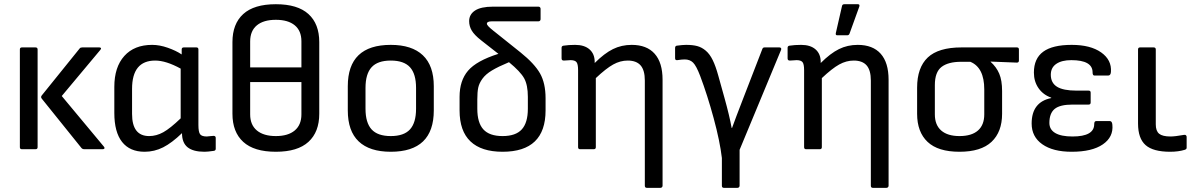

<svg xmlns="http://www.w3.org/2000/svg" viewBox="-20 -715 5726 920"><path d="M382.8 0Q376 0 371.1 -4.9L180.2 -242.2Q173.8 -250 180.2 -257.8L361.8 -482.9Q365.2 -487.8 374 -487.8H456.1Q461.9 -487.8 463.6 -484.6Q465.3 -481.4 460.9 -476.1L275.9 -254.9L478 -12.2Q482.4 -6.8 480.2 -3.4Q478 0 472.2 0ZM85 0Q75.2 0 75.2 -9.8V-478Q75.2 -487.8 85 -487.8H149.9Q160.2 -487.8 160.2 -478V-9.8Q160.2 0 149.9 0Z M672.9 12.2Q602.1 12.2 564.9 -34.9Q527.8 -82 527.8 -173.8V-298.8Q527.8 -393.6 575.7 -446.8Q623.5 -500 709 -500Q744.6 -500 784.2 -486.1Q823.7 -472.2 850.6 -454.1V-478Q850.6 -487.8 860.8 -487.8H920.9Q930.7 -487.8 930.7 -478V-116.2Q930.7 -82 939 -71.5Q947.3 -61 970.7 -61Q974.6 -61 985.8 -62.5Q997.1 -64 1002.9 -64Q1013.7 -64 1013.7 -54.2V-2Q1013.7 6.3 1004.9 7.8Q975.1 12.2 960 12.2Q905.8 12.2 878.9 -9.3Q852.1 -30.8 852.1 -77.1Q803.7 -30.3 761.7 -9Q719.7 12.2 672.9 12.2ZM612.8 -168.9Q612.8 -63 694.8 -63Q729.5 -63 762.7 -81.5Q795.9 -100.1 845.7 -147.9V-386.2Q775.4 -424.8 723.6 -424.8Q612.8 -424.8 612.8 -289.1Z M1509.8 -513.2V-169.9Q1509.8 -82.5 1458 -35.2Q1406.2 12.2 1301.8 12.2Q1197.3 12.2 1145.5 -35.2Q1093.8 -82.5 1093.8 -169.9V-513.2Q1093.8 -600.6 1145.5 -647.7Q1197.3 -694.8 1301.8 -694.8Q1406.2 -694.8 1458 -647.7Q1509.8 -600.6 1509.8 -513.2ZM1301.8 -620.1Q1242.7 -620.1 1210.7 -593.5Q1178.7 -566.9 1178.7 -516.1V-392.1H1424.3V-517.1Q1424.3 -567.4 1392.3 -593.8Q1360.4 -620.1 1301.8 -620.1ZM1424.3 -167V-321.8H1178.7V-167Q1178.7 -116.7 1210.9 -89.8Q1243.2 -63 1301.8 -63Q1360.4 -63 1392.3 -89.8Q1424.3 -116.7 1424.3 -167Z M1852.5 12.2Q1751 12.2 1698.7 -37.4Q1646.5 -86.9 1646.5 -186V-301.8Q1646.5 -500 1852.5 -500Q1953.6 -500 2006.1 -450.2Q2058.6 -400.4 2058.6 -301.8V-186Q2058.6 12.2 1852.5 12.2ZM1973.6 -193.8V-293.9Q1973.6 -360.8 1944.6 -392.8Q1915.5 -424.8 1852.5 -424.8Q1789.6 -424.8 1760.5 -392.8Q1731.4 -360.8 1731.4 -293.9V-193.8Q1731.4 -127 1760.5 -95Q1789.6 -63 1852.5 -63Q1915.5 -63 1944.6 -95Q1973.6 -127 1973.6 -193.8Z M2388.2 12.2Q2286.6 12.2 2234.4 -37.4Q2182.1 -86.9 2182.1 -186V-251Q2182.1 -328.6 2222.7 -376.2Q2263.2 -423.8 2368.2 -457L2285.2 -522Q2252.9 -547.4 2240.5 -568.4Q2228 -589.4 2228 -613.8Q2228 -646 2256.3 -664.6Q2284.7 -683.1 2342.3 -683.1H2560.1Q2564.5 -683.1 2567.4 -680.2Q2570.3 -677.2 2570.3 -672.9V-623Q2570.3 -618.7 2567.4 -615.7Q2564.5 -612.8 2560.1 -612.8H2336.9Q2313 -612.8 2313 -601.1Q2313 -592.3 2342.8 -568.8Q2344.2 -567.4 2345.2 -566.7Q2346.2 -565.9 2347.7 -564.9Q2349.1 -564 2350.1 -563L2474.1 -463.9Q2541.5 -409.7 2567.9 -362.8Q2594.2 -315.9 2594.2 -244.1V-186Q2594.2 12.2 2388.2 12.2ZM2267.1 -193.8Q2267.1 -127 2296.1 -95Q2325.2 -63 2388.2 -63Q2451.2 -63 2480.2 -95Q2509.3 -127 2509.3 -193.8V-251Q2509.3 -307.6 2491.7 -339.6Q2474.1 -371.6 2418.9 -417Q2367.2 -395.5 2337.2 -377.4Q2307.1 -359.4 2291.5 -337.6Q2275.9 -315.9 2271.5 -294.9Q2267.1 -273.9 2267.1 -238.8Z M2759.8 0Q2750 0 2750 -9.8V-378.9Q2750 -408.2 2742.2 -417.5Q2734.4 -426.8 2713.9 -426.8Q2710 -426.8 2698.7 -425.8Q2687.5 -424.8 2681.6 -424.8Q2670.9 -424.8 2670.9 -435.1V-485.8Q2670.9 -494.6 2679.7 -496.1Q2705.1 -500 2735.8 -500Q2780.3 -500 2804.9 -478.3Q2829.6 -456.5 2829.6 -418V-413.1Q2876 -459.5 2917 -479.7Q2958 -500 3006.8 -500Q3079.1 -500 3116.9 -457.5Q3154.8 -415 3154.8 -333V174.8Q3154.8 179.2 3151.9 182.1Q3148.9 185.1 3144.5 185.1H3079.6Q3069.8 185.1 3069.8 174.8V-329.1Q3069.8 -378.4 3049.6 -401.6Q3029.3 -424.8 2987.8 -424.8Q2952.1 -424.8 2918.2 -406Q2884.3 -387.2 2835 -340.8V-9.8Q2835 0 2824.7 0Z M3448.7 185.1Q3439 185.1 3439 174.8V42Q3429.7 -37.6 3399.7 -148.4Q3369.6 -259.3 3335 -351.1Q3316.4 -399.9 3301 -415Q3285.6 -430.2 3260.7 -430.2Q3247.1 -430.2 3225.6 -426.8Q3214.8 -425.3 3214.8 -436V-484.9Q3214.8 -494.6 3222.7 -496.1Q3251 -500 3267.6 -500Q3299.8 -500 3321.3 -494.1Q3342.8 -488.3 3361.8 -472.2Q3380.9 -456.1 3395 -427.2Q3409.2 -398.4 3421.9 -352.1Q3426.8 -334 3436.8 -298.6Q3446.8 -263.2 3451.7 -245.1Q3475.6 -159.2 3485.8 -102.1H3487.8Q3503.4 -146 3543 -248L3632.8 -480Q3635.3 -487.8 3643.6 -487.8H3714.8Q3720.2 -487.8 3722.4 -484.4Q3724.6 -481 3722.7 -476.1L3523.9 2.9V174.8Q3523.9 179.2 3521 182.1Q3518.1 185.1 3513.7 185.1Z M3991.7 -545.9Q3982.9 -545.9 3984.9 -556.2L4014.6 -686Q4016.1 -694.8 4025.9 -694.8H4090.8Q4100.6 -694.8 4097.7 -684.1L4050.8 -554.2Q4047.9 -545.9 4039.6 -545.9ZM3842.8 0Q3833 0 3833 -9.8V-378.9Q3833 -408.2 3825.2 -417.5Q3817.4 -426.8 3796.9 -426.8Q3793 -426.8 3781.7 -425.8Q3770.5 -424.8 3764.6 -424.8Q3753.9 -424.8 3753.9 -435.1V-485.8Q3753.9 -494.6 3762.7 -496.1Q3788.1 -500 3818.8 -500Q3863.3 -500 3887.9 -478.3Q3912.6 -456.5 3912.6 -418V-413.1Q3959 -459.5 4000 -479.7Q4041 -500 4089.8 -500Q4162.1 -500 4200 -457.5Q4237.8 -415 4237.8 -333V174.8Q4237.8 179.2 4234.9 182.1Q4231.9 185.1 4227.5 185.1H4162.6Q4152.8 185.1 4152.8 174.8V-329.1Q4152.8 -378.4 4132.6 -401.6Q4112.3 -424.8 4070.8 -424.8Q4035.2 -424.8 4001.2 -406Q3967.3 -387.2 3918 -340.8V-9.8Q3918 0 3907.7 0Z M4374.5 -169.9V-294.9Q4374.5 -391.1 4425.5 -439.5Q4476.6 -487.8 4587.4 -487.8H4852.5Q4862.3 -487.8 4862.3 -478V-424.8Q4862.3 -415 4852.5 -415L4726.6 -419.9V-418.9Q4754.4 -394 4768.1 -361.8Q4781.7 -329.6 4781.7 -278.8V-169.9Q4781.7 -83 4731.2 -35.4Q4680.7 12.2 4577.6 12.2Q4474.6 12.2 4424.6 -35.2Q4374.5 -82.5 4374.5 -169.9ZM4577.6 -63Q4635.7 -63 4666 -89.6Q4696.3 -116.2 4696.3 -167V-286.1Q4696.3 -391.6 4629.4 -418.9H4585.4Q4523.4 -418.9 4491.5 -394.3Q4459.5 -369.6 4459.5 -307.1V-167Q4459.5 -116.2 4490 -89.6Q4520.5 -63 4577.6 -63Z M5115.2 12.2Q5025.4 12.2 4974.4 -23.7Q4923.3 -59.6 4923.3 -123Q4923.3 -226.1 5017.1 -245.1V-247.1Q4979 -260.3 4956.5 -292.2Q4934.1 -324.2 4934.1 -367.2Q4934.1 -434.6 4978.8 -467.3Q5023.4 -500 5115.2 -500Q5205.1 -500 5256.3 -463.9Q5307.6 -427.7 5303.2 -370.1Q5301.8 -353 5290 -353H5224.1Q5215.3 -353 5215.3 -368.2Q5215.3 -426.8 5113.3 -426.8Q5067.4 -426.8 5041.3 -408.9Q5015.1 -391.1 5015.1 -356.9Q5015.1 -317.9 5044.9 -299.3Q5074.7 -280.8 5138.2 -280.8H5196.3Q5206.1 -280.8 5206.1 -271V-224.1Q5206.1 -213.9 5196.3 -213.9H5119.1Q5058.6 -213.9 5033.4 -192.9Q5008.3 -171.9 5008.3 -126Q5008.3 -94.2 5036.4 -77.6Q5064.5 -61 5119.1 -61Q5223.1 -61 5223.1 -120.1Q5223.1 -134.8 5232.4 -134.8H5298.3Q5308.6 -134.8 5310.1 -117.2Q5315.9 -58.6 5264.4 -23.2Q5212.9 12.2 5115.2 12.2Z M5586.9 12.2Q5505.4 12.2 5469.2 -19.8Q5433.1 -51.8 5433.1 -123V-478Q5433.1 -487.8 5442.9 -487.8H5507.8Q5518.1 -487.8 5518.1 -478V-119.1Q5518.1 -87.4 5534.2 -74.2Q5550.3 -61 5588.9 -61Q5609.9 -61 5653.8 -68.8Q5659.2 -69.8 5662.6 -66.9Q5666 -64 5666 -59.1V-6.8Q5666 0 5656.7 2.9Q5626.5 12.2 5586.9 12.2Z"/></svg>

Font: Sofia Sans
Style: Regular
Weight: 400
Designer: Botio Nikoltchev, Ani Petrova
Foundry: lettersoup
Version: Version 4.100